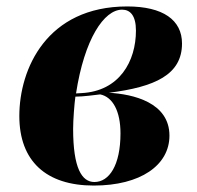

<svg xmlns="http://www.w3.org/2000/svg" viewBox="-20 -566 611 596"><path d="M271 10C416 10 506 -53 506 -145C506 -248 393 -274 318 -278C461 -296 545 -334 545 -431C545 -504 486 -546 375 -546C125 -546 40 -352 40 -206C40 -66 123 10 271 10ZM233 -277 216 -276C242 -445 303 -536 359 -536C384 -536 402 -518 402 -471C402 -376 351 -283 233 -277ZM273 -1C234 -1 207 -44 207 -166C207 -194 211 -245 214 -266C238 -266 274 -271 291 -273C330 -265 354 -221 354 -152C354 -53 319 -1 273 -1Z"/></svg>

Font: Noto Serif Display ExtraBold
Style: Italic
Weight: 800
Italic angle: -12°
Designer: Monotype Design Team
Foundry: Monotype Imaging Inc.
Version: Version 2.009